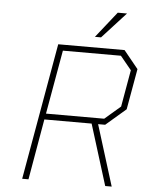

<svg xmlns="http://www.w3.org/2000/svg" viewBox="-61 -983 786 1032"><g transform="rotate(5 332.0 -467.0)"><path d="M421 -794 532 -934H582L454 -794ZM98 0 228 -737H586L664 -641L625 -421L517 -328H479L581 0H546L444 -328H189L132 0ZM195 -360H509L594 -433L629 -632L569 -705H256Z"/></g></svg>

Font: Tomorrow ExtraLight
Style: Italic
Weight: 275
Italic angle: -10°
Designer: Tony de Marco, Monica Rizzolli
Foundry: Just in Type
Version: Version 2.002